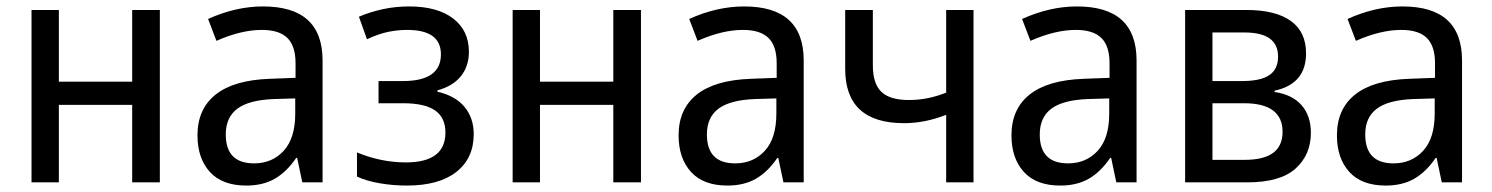

<svg xmlns="http://www.w3.org/2000/svg" viewBox="-20 -567 4639 597"><path d="M78 0V-536H163V-313H391V-536H477V0H391V-241H163V0Z M746 10Q671 10 632.5 -32.5Q594 -75 594 -146Q594 -228 650.5 -273Q707 -318 819 -322L899 -325V-370Q899 -424 873.5 -449Q848 -474 794 -474Q730 -474 653 -440L627 -508Q713 -547 798 -547Q983 -547 983 -379V0H920L904 -76H901Q871 -32 834 -11Q797 10 746 10ZM770 -59Q826 -59 862 -98Q898 -137 898 -214V-261L831 -259Q754 -256 718 -229Q682 -202 682 -149Q682 -59 770 -59Z M1245 10Q1203 10 1161.5 3Q1120 -4 1090 -18V-93Q1165 -62 1242 -62Q1365 -62 1365 -155Q1365 -201 1333 -223.5Q1301 -246 1233 -246H1157V-315H1233Q1351 -315 1351 -398Q1351 -474 1246 -474Q1217 -474 1187.5 -468Q1158 -462 1121 -445L1096 -515Q1131 -530 1170.5 -538.5Q1210 -547 1252 -547Q1340 -547 1389 -509.5Q1438 -472 1438 -406Q1438 -361 1413 -330Q1388 -299 1340 -286V-282Q1396 -269 1424.5 -234.5Q1453 -200 1453 -150Q1453 -75 1399 -32.5Q1345 10 1245 10Z M1574 0V-536H1659V-313H1887V-536H1973V0H1887V-241H1659V0Z M2242 10Q2167 10 2128.5 -32.5Q2090 -75 2090 -146Q2090 -228 2146.5 -273Q2203 -318 2315 -322L2395 -325V-370Q2395 -424 2369.5 -449Q2344 -474 2290 -474Q2226 -474 2149 -440L2123 -508Q2209 -547 2294 -547Q2479 -547 2479 -379V0H2416L2400 -76H2397Q2367 -32 2330 -11Q2293 10 2242 10ZM2266 -59Q2322 -59 2358 -98Q2394 -137 2394 -214V-261L2327 -259Q2250 -256 2214 -229Q2178 -202 2178 -149Q2178 -59 2266 -59Z M2922 0V-210Q2856 -184 2791 -184Q2608 -184 2608 -353V-536H2694V-364Q2694 -307 2720.5 -281.5Q2747 -256 2806 -256Q2865 -256 2922 -279V-536H3007V0Z M3277 10Q3202 10 3163.5 -32.5Q3125 -75 3125 -146Q3125 -228 3181.5 -273Q3238 -318 3350 -322L3430 -325V-370Q3430 -424 3404.5 -449Q3379 -474 3325 -474Q3261 -474 3184 -440L3158 -508Q3244 -547 3329 -547Q3514 -547 3514 -379V0H3451L3435 -76H3432Q3402 -32 3365 -11Q3328 10 3277 10ZM3301 -59Q3357 -59 3393 -98Q3429 -137 3429 -214V-261L3362 -259Q3285 -256 3249 -229Q3213 -202 3213 -149Q3213 -59 3301 -59Z M3665 0V-536H3855Q3946 -536 3993.5 -502Q4041 -468 4041 -401Q4041 -306 3943 -285V-281Q3998 -273 4027 -240Q4056 -207 4056 -154Q4056 -86 4008.5 -43Q3961 0 3858 0ZM3750 -315H3842Q3900 -315 3927 -333.5Q3954 -352 3954 -391Q3954 -466 3850 -466H3750ZM3750 -70H3851Q3968 -70 3968 -157Q3968 -246 3848 -246H3750Z M4289 10Q4214 10 4175.5 -32.5Q4137 -75 4137 -146Q4137 -228 4193.5 -273Q4250 -318 4362 -322L4442 -325V-370Q4442 -424 4416.5 -449Q4391 -474 4337 -474Q4273 -474 4196 -440L4170 -508Q4256 -547 4341 -547Q4526 -547 4526 -379V0H4463L4447 -76H4444Q4414 -32 4377 -11Q4340 10 4289 10ZM4313 -59Q4369 -59 4405 -98Q4441 -137 4441 -214V-261L4374 -259Q4297 -256 4261 -229Q4225 -202 4225 -149Q4225 -59 4313 -59Z"/></svg>

Font: Noto Sans SemiCondensed
Style: Regular
Weight: 400
Width: 4
Designer: Monotype Design Team
Foundry: Monotype Imaging Inc.
Version: Version 2.013; ttfautohint (v1.8.4.7-5d5b)